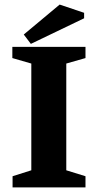

<svg xmlns="http://www.w3.org/2000/svg" viewBox="-20 -820 428 840"><path d="M35 0V-49L117 -75V-542L34 -566V-615H354V-566L270 -542V-75L354 -49V0ZM115 -628 84 -669 241 -800 348 -764V-740Z"/></svg>

Font: Manuale ExtraBold
Style: Regular
Weight: 800
Version: Version 1.002